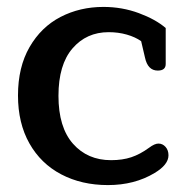

<svg xmlns="http://www.w3.org/2000/svg" viewBox="-20 -521 538 555"><path d="M32 -245Q32 -327 65.5 -385Q99 -443 155 -472Q211 -501 279 -501Q333 -501 381.5 -483Q430 -465 459 -440V-336Q459 -317 436 -317Q407 -317 399 -355L388 -402Q371 -414 346.5 -421Q322 -428 294 -428Q230 -428 189.5 -381Q149 -334 149 -244Q149 -153 191 -105.5Q233 -58 301 -58Q334 -58 359.5 -66.5Q385 -75 411 -94Q427 -106 438 -106Q450 -106 458.5 -96.5Q467 -87 467 -72Q467 -45 427 -21Q369 14 292 14Q216 14 157 -17Q98 -48 65 -106.5Q32 -165 32 -245Z"/></svg>

Font: Maitree Semibold
Style: Regular
Weight: 600
Designer: CadsonDemak Team
Foundry: CadsonDemak
Version: Version 1.000